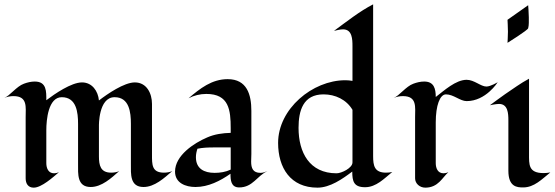

<svg xmlns="http://www.w3.org/2000/svg" viewBox="-24 -853 2551 883"><path d="M768 -66C756 -61 743 -59 730 -59C674 -59 675 -96 675 -142V-375C675 -423 651 -474 596 -474C547 -474 470 -421 431 -391C427 -434 400 -474 353 -474C304 -474 227 -421 189 -392C189 -432 191 -478 136 -478C119 -478 102 -474 86 -468C52 -456 21 -412 -4 -403C9 -408 23 -411 38 -411C104 -411 94 -360 94 -314V-33C94 -9 105 10 131 10C167 10 220 -38 247 -61C240 -58 232 -56 225 -56C198 -56 189 -80 189 -103V-254C189 -302 198 -406 260 -406C328 -406 335 -336 335 -283V-99C335 -53 330 7 393 7C444 7 488 -34 524 -66C513 -61 500 -59 487 -59C438 -59 431 -93 431 -134V-273C431 -273 428 -406 503 -406C571 -406 578 -336 578 -283V-99C578 -53 573 7 636 7C687 7 731 -34 768 -66Z M1206 -66C1196 -62 1185 -58 1174 -58C1139 -58 1131 -80 1131 -110C1131 -122 1132 -133 1132 -145V-343C1132 -418 1112 -489 1023 -489C950 -489 896 -446 843 -401C868 -414 896 -421 925 -421C1029 -421 1037 -347 1037 -263V-242C1000 -241 963 -236 929 -221C868 -195 781 -138 781 -64C781 -11 830 7 875 7C934 7 989 -21 1036 -54C1036 -25 1038 9 1076 9C1139 9 1158 -45 1206 -66ZM1037 -73C1014 -62 988 -58 963 -58C915 -58 877 -77 877 -130C877 -144 880 -157 884 -169C908 -174 933 -175 958 -175C976 -175 1037 -175 1037 -175Z M1780 -62C1771 -60 1761 -59 1751 -59C1698 -59 1692 -91 1692 -135V-833C1631 -802 1568 -752 1512 -711C1526 -714 1540 -718 1554 -718C1596 -718 1597 -672 1597 -641V-481C1586 -483 1575 -484 1564 -484C1413 -484 1255 -352 1255 -196C1255 -81 1312 10 1436 10C1494 10 1551 -30 1596 -64C1596 -19 1603 8 1655 8C1706 8 1743 -32 1780 -62ZM1597 -106C1597 -80 1546 -56 1524 -56C1399 -56 1349 -152 1349 -265C1349 -344 1370 -419 1464 -419C1518 -419 1569 -395 1597 -348Z M2265 -475C2265 -475 2232 -455 2213 -455C2187 -455 2157 -486 2122 -486C2072 -486 2018 -436 1980 -407C1980 -445 1972 -478 1927 -478C1910 -478 1893 -474 1877 -468C1843 -456 1812 -412 1787 -403C1800 -408 1814 -411 1829 -411C1895 -411 1885 -360 1885 -314V-33C1885 -9 1906 10 1932 10C1992 10 2011 -38 2038 -61C2031 -58 2023 -56 2016 -56C1989 -56 1980 -80 1980 -103V-290C1980 -368 1999 -419 2027 -419C2062 -419 2092 -388 2122 -388C2211 -388 2265 -475 2265 -475Z M2408 -773C2408 -792 2405 -829 2405 -829L2310 -762C2310 -762 2312 -725 2312 -707C2312 -690 2310 -656 2310 -656C2310 -656 2403 -714 2405 -723C2409 -737 2408 -758 2408 -773ZM2507 -60C2496 -58 2486 -57 2476 -57C2406 -57 2409 -96 2409 -146V-491C2371 -471 2335 -444 2299 -420C2291 -415 2229 -369 2229 -369C2229 -369 2257 -375 2271 -375C2312 -375 2314 -331 2314 -300V-68C2314 7 2354 9 2382 9C2433 9 2468 -29 2507 -60Z"/></svg>

Font: Fondamento
Style: Regular
Weight: 400
Designer: Astigmatic (AOETI)
Foundry: Astigmatic (AOETI)
Version: Version 1.001